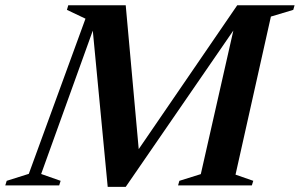

<svg xmlns="http://www.w3.org/2000/svg" viewBox="-69 -705 1140 730"><path d="M300 -633.5 87.5 -43.5 161.5 -17.5 156 0H-49L-43.5 -17.5L40.5 -44L256 -634L185.5 -667.5L190.5 -685H409L462 -98.5L424.5 -88.5L833 -685H877L873 -668.5L409 5.5H340.5L280.5 -623ZM840 -685H1051L1046 -667.5L961 -642L826.5 -41L894 -17.5L888.5 0H608L613 -17.5L694.5 -43Z"/></svg>

Font: Newsreader 36pt SemiBold
Style: Italic
Weight: 600
Italic angle: -17°
Designer: Hugues Gentile
Foundry: Production Type
Version: Version 1.003